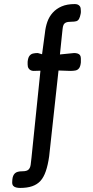

<svg xmlns="http://www.w3.org/2000/svg" viewBox="-20 -720 458 945"><path d="M79 205Q70 205 60.5 203Q51 201 45.5 195Q40 189 40 178Q40 172 40.5 168Q41 164 41 162Q43 143 53.5 133Q64 123 90 123Q112 123 120.5 114.5Q129 106 131 90.5Q133 75 135 56L179 -372L146 -371Q138 -371 131.5 -374Q125 -377 120.5 -384Q116 -391 116 -403Q116 -409 116 -411.5Q116 -414 116 -416Q118 -436 125 -445Q132 -454 142.5 -456.5Q153 -459 166 -459L187 -453L201 -557Q204 -587 213 -612.5Q222 -638 239.5 -657.5Q257 -677 283.5 -688.5Q310 -700 348 -700Q356 -700 362.5 -697.5Q369 -695 373.5 -688.5Q378 -682 378 -666Q378 -663 378 -659.5Q378 -656 377 -652Q374 -636 369 -627Q364 -618 355 -615.5Q346 -613 331 -613Q313 -613 304.5 -609Q296 -605 292.5 -597Q289 -589 288 -577Q287 -565 285 -549L275 -452L345 -459Q354 -459 362 -456.5Q370 -454 374 -448Q378 -442 378 -432Q378 -425 378 -421Q378 -417 378 -413Q376 -393 369 -384Q362 -375 351 -373Q340 -371 326 -371L268 -373L222 49Q216 92 205.5 122.5Q195 153 179 170.5Q163 188 138.5 196.5Q114 205 79 205Z"/></svg>

Font: Fredoka Condensed
Style: Regular
Weight: 400
Width: 3
Designer: Ben Nathan
Foundry: Milena B. Brandão, Ben Nathan
Version: Version 2.001